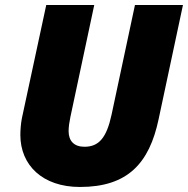

<svg xmlns="http://www.w3.org/2000/svg" viewBox="-20 -734 748 764"><path d="M298 10C489 10 574 -85 611 -259L708 -714H517L424 -278C404 -185 373 -150 316 -150C275 -150 253 -173 253 -212C253 -229 256 -249 260 -268L355 -714H164L67 -263C63 -242 61 -217 61 -197C61 -77 149 10 298 10Z"/></svg>

Font: Noto Sans Black
Style: Italic
Weight: 900
Italic angle: -12°
Designer: Monotype Design Team
Foundry: Monotype Imaging Inc.
Version: Version 2.013